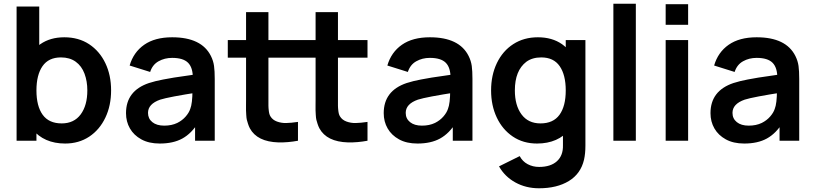

<svg xmlns="http://www.w3.org/2000/svg" viewBox="-20 -755 4368 1030"><path d="M329.5 15Q216 15 152.8 -62.5Q89.5 -140 89.5 -270Q89.5 -351.5 116.5 -416Q144 -482 197 -518.5Q250 -555 325 -555Q401.5 -555 458 -518Q514.5 -480.5 545.2 -416.2Q576 -352 576 -270Q576 -188.5 545.5 -124.5Q514.5 -59 458.8 -22Q403 15 329.5 15ZM175.5 0H69V-720H190.5V-379H175.5ZM311 -93Q377 -93 412.8 -141.2Q448.5 -189.5 448.5 -270Q448.5 -319 433.5 -359.5Q418 -401 386 -424Q354 -447 307 -447Q240.5 -447 208 -400Q175.5 -353 175.5 -270Q175.5 -185.5 209 -139.2Q242.5 -93 311 -93Z M837 15Q778.5 15 738 -7.5Q698 -29.5 677 -66Q656 -102.5 656 -148Q656 -268 779 -309.5Q813 -320.5 855.5 -328.5Q883 -334 913.2 -338.8Q943.5 -343.5 989.8 -350Q1036 -356.5 1057.5 -360L1014.5 -335.5Q1015 -392 989 -418.2Q963 -444.5 903.5 -444.5Q863 -444.5 830.5 -426.2Q798 -408 785.5 -369L675.5 -403.5Q696 -474.5 753.5 -514.8Q811 -555 903.5 -555Q1061.5 -555 1111.5 -454.5Q1124.5 -428.5 1128.2 -401.2Q1132 -374 1132 -331.5V0H1026.5V-117L1044 -98Q1007.5 -39 958.5 -12Q909.5 15 837 15ZM861 -81Q901 -81 931 -95.5Q958 -109 976 -129.8Q994 -150.5 1000.5 -170.5Q1012.5 -200 1012.5 -271.5L1049.5 -260.5Q885 -235 839.5 -220.5Q774 -197.5 774 -149.5Q774 -118.5 797.2 -99.8Q820.5 -81 861 -81Z M1578.5 -101V0Q1525 10 1474 9Q1359.5 5.5 1320.5 -66.5Q1314.5 -78 1310.5 -90.8Q1306.5 -103.5 1304.2 -112.2Q1302 -121 1301 -138.8Q1300 -156.5 1299.8 -162.8Q1299.5 -169 1299.8 -192Q1300 -215 1300 -220.5V-690H1420V-227.5Q1420 -223.5 1420 -213.8Q1420 -204 1420 -200Q1420 -196 1420 -187.8Q1420 -179.5 1420.5 -175.8Q1421 -172 1421.5 -165.2Q1422 -158.5 1422.8 -154.8Q1423.5 -151 1424.5 -146.2Q1425.5 -141.5 1427.2 -137.8Q1429 -134 1431 -130.5Q1442.5 -111.5 1465.8 -103Q1489 -94.5 1515 -95Q1541 -95.5 1578.5 -101ZM1578.5 -445.5H1202V-540H1578.5ZM1951.5 -101V0Q1898 10 1847 9Q1732.5 5.5 1693.5 -66.5Q1687.5 -78 1683.5 -90.8Q1679.5 -103.5 1677.2 -112.2Q1675 -121 1674 -138.8Q1673 -156.5 1672.8 -162.8Q1672.5 -169 1672.8 -192Q1673 -215 1673 -220.5V-690H1793V-227.5Q1793 -223.5 1793 -213.8Q1793 -204 1793 -200Q1793 -196 1793 -187.8Q1793 -179.5 1793.5 -175.8Q1794 -172 1794.5 -165.2Q1795 -158.5 1795.8 -154.8Q1796.5 -151 1797.5 -146.2Q1798.5 -141.5 1800.2 -137.8Q1802 -134 1804 -130.5Q1815.5 -111.5 1838.8 -103Q1862 -94.5 1888 -95Q1914 -95.5 1951.5 -101ZM1951.5 -445.5H1575V-540H1951.5Z M2219.5 15Q2161 15 2120.5 -7.5Q2080.5 -29.5 2059.5 -66Q2038.5 -102.5 2038.5 -148Q2038.5 -268 2161.5 -309.5Q2195.5 -320.5 2238 -328.5Q2265.5 -334 2295.8 -338.8Q2326 -343.5 2372.2 -350Q2418.5 -356.5 2440 -360L2397 -335.5Q2397.5 -392 2371.5 -418.2Q2345.5 -444.5 2286 -444.5Q2245.5 -444.5 2213 -426.2Q2180.5 -408 2168 -369L2058 -403.5Q2078.5 -474.5 2136 -514.8Q2193.5 -555 2286 -555Q2444 -555 2494 -454.5Q2507 -428.5 2510.8 -401.2Q2514.5 -374 2514.5 -331.5V0H2409V-117L2426.5 -98Q2390 -39 2341 -12Q2292 15 2219.5 15ZM2243.5 -81Q2283.5 -81 2313.5 -95.5Q2340.5 -109 2358.5 -129.8Q2376.5 -150.5 2383 -170.5Q2395 -200 2395 -271.5L2432 -260.5Q2267.5 -235 2222 -220.5Q2156.5 -197.5 2156.5 -149.5Q2156.5 -118.5 2179.8 -99.8Q2203 -81 2243.5 -81Z M2871.5 255Q2801.5 255 2744.8 223.8Q2688 192.5 2657 137.5L2768 82.5Q2783 111 2810.8 125.8Q2838.5 140.5 2872 140.5Q2934 140.5 2967.8 109.8Q3001.5 79 3000 24V-129.5H3015V-540H3120.5V26Q3120.5 69.5 3113 102Q3095.5 177 3031.8 216Q2968 255 2871.5 255ZM2861 15Q2786.5 15 2731 -22.5Q2675.5 -60 2645 -124.5Q2614.5 -189 2614.5 -270Q2614.5 -351.5 2645.5 -416.5Q2677 -482 2733.8 -518.5Q2790.5 -555 2865.5 -555Q2942 -555 2995 -518Q3046.5 -481 3073.8 -416.5Q3101 -352 3101 -270Q3101 -140 3037.8 -62.5Q2974.5 15 2861 15ZM2879.5 -93Q2948 -93 2981.5 -139.2Q3015 -185.5 3015 -270Q3015 -353 2982.5 -400Q2950 -447 2883.5 -447Q2835.5 -447 2803.5 -423.5Q2742 -376.5 2742 -270Q2742 -189.5 2777.8 -141.2Q2813.5 -93 2879.5 -93Z M3391 0H3270.5V-735H3391Z M3671.5 -622H3551V-732.5H3671.5ZM3551 0V-540H3671.5V0Z M3972.5 15Q3914 15 3873.5 -7.5Q3833.5 -29.5 3812.5 -66Q3791.5 -102.5 3791.5 -148Q3791.5 -268 3914.5 -309.5Q3948.5 -320.5 3991 -328.5Q4018.5 -334 4048.8 -338.8Q4079 -343.5 4125.2 -350Q4171.5 -356.5 4193 -360L4150 -335.5Q4150.5 -392 4124.5 -418.2Q4098.5 -444.5 4039 -444.5Q3998.5 -444.5 3966 -426.2Q3933.5 -408 3921 -369L3811 -403.5Q3831.5 -474.5 3889 -514.8Q3946.5 -555 4039 -555Q4197 -555 4247 -454.5Q4260 -428.5 4263.8 -401.2Q4267.5 -374 4267.5 -331.5V0H4162V-117L4179.5 -98Q4143 -39 4094 -12Q4045 15 3972.5 15ZM3996.5 -81Q4036.5 -81 4066.5 -95.5Q4093.5 -109 4111.5 -129.8Q4129.5 -150.5 4136 -170.5Q4148 -200 4148 -271.5L4185 -260.5Q4020.5 -235 3975 -220.5Q3909.5 -197.5 3909.5 -149.5Q3909.5 -118.5 3932.8 -99.8Q3956 -81 3996.5 -81Z"/></svg>

Font: Vortex Mix
Style: Bold
Weight: 700
Designer: Mikhail Sharanda
Foundry: Mikhail Sharanda
Version: Version 4.504;Glyphs 3.1.2 (3151)